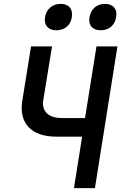

<svg xmlns="http://www.w3.org/2000/svg" viewBox="-20 -969 640 989"><path d="M361 0 403 -265H272Q174 -265 127.5 -314Q81 -363 95 -451L140 -730H248L203 -454Q196 -410 221.5 -385.5Q247 -361 300 -361H418L477 -730H585L469 0ZM499 -813Q467 -813 451.5 -831Q436 -849 441 -880Q446 -912 467.5 -930.5Q489 -949 521 -949Q552 -949 568 -930.5Q584 -912 578 -880Q573 -849 551.5 -831Q530 -813 499 -813ZM270 -813Q239 -813 223 -831Q207 -849 212 -880Q217 -912 239 -930.5Q261 -949 292 -949Q324 -949 339.5 -930.5Q355 -912 350 -880Q345 -849 323.5 -831Q302 -813 270 -813Z"/></svg>

Font: JetBrains Mono NL SemiBold
Style: Italic
Weight: 600
Italic angle: -9°
Monospace: yes
Designer: Philipp Nurullin, Konstantin Bulenkov
Foundry: JetBrains
Version: Version 2.305; ttfautohint (v1.8.4.7-5d5b)